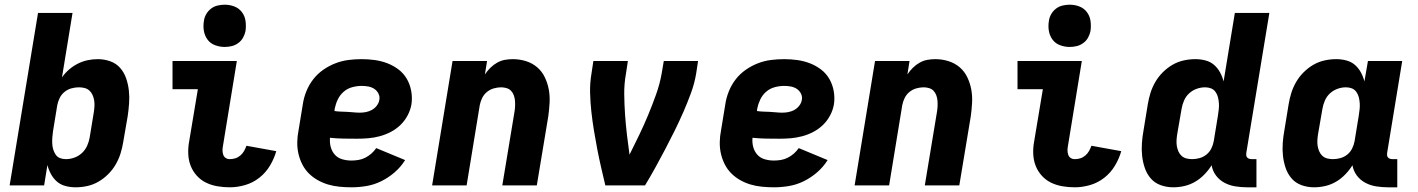

<svg xmlns="http://www.w3.org/2000/svg" viewBox="-20 -790 6040 818"><path d="M302 8Q280 8 259 2.5Q238 -3 222.5 -16.5Q207 -30 197 -48.5Q187 -67 182 -87L168 0H21L142 -735H289L244 -460Q244 -460 244 -460Q244 -460 244 -460Q257 -479 274.5 -494Q292 -509 312 -519Q332 -529 353.5 -533.5Q375 -538 397 -538Q424 -538 449.5 -529Q475 -520 492 -500.5Q509 -481 517.5 -456Q526 -431 529 -404.5Q532 -378 530 -350Q528 -322 524 -295L505 -185Q501 -160 493.5 -136Q486 -112 473 -89.5Q460 -67 441 -48Q422 -29 399.5 -16Q377 -3 352 2.5Q327 8 302 8ZM261 -112Q279 -112 297 -118.5Q315 -125 329 -138Q343 -151 351 -168.5Q359 -186 362 -204L380 -314Q382 -327 382.5 -339.5Q383 -352 381 -363.5Q379 -375 374 -386Q369 -397 360.5 -404.5Q352 -412 340.5 -415Q329 -418 316 -418Q300 -418 284 -413.5Q268 -409 255 -398.5Q242 -388 234.5 -373Q227 -358 224 -342L206 -232Q204 -219 203 -205.5Q202 -192 202.5 -179Q203 -166 206.5 -154Q210 -142 217 -131.5Q224 -121 235.5 -116.5Q247 -112 261 -112Z M959 8Q932 8 906 3.5Q880 -1 857.5 -12Q835 -23 818 -42Q801 -61 792 -84.5Q783 -108 782 -135Q781 -162 786 -188L823 -410H715V-530H989L930 -169Q928 -159 928 -149.5Q928 -140 931 -131Q934 -122 941.5 -117Q949 -112 959 -112Q971 -112 982.5 -115.5Q994 -119 1004 -127.5Q1014 -136 1020 -147Q1026 -158 1030 -169L1157 -146Q1148 -114 1130 -84Q1112 -54 1084.5 -32.5Q1057 -11 1024 -1.5Q991 8 959 8ZM937 -590Q916 -590 896 -597.5Q876 -605 864 -621.5Q852 -638 848.5 -659Q845 -680 849 -702Q851 -717 859 -730.5Q867 -744 879.5 -753.5Q892 -763 907.5 -766.5Q923 -770 937 -770Q959 -770 978.5 -762.5Q998 -755 1010.5 -738.5Q1023 -722 1026 -701Q1029 -680 1026 -658Q1023 -643 1015.5 -629.5Q1008 -616 995 -606.5Q982 -597 967 -593.5Q952 -590 937 -590Z M1477 8Q1452 8 1426.5 5.5Q1401 3 1377.5 -4Q1354 -11 1333 -23Q1312 -35 1295.5 -51.5Q1279 -68 1268 -89.5Q1257 -111 1251.5 -135Q1246 -159 1246.5 -184.5Q1247 -210 1252 -235L1270 -345Q1274 -373 1285 -400.5Q1296 -428 1314 -451.5Q1332 -475 1357 -492.5Q1382 -510 1409.5 -520.5Q1437 -531 1465 -534.5Q1493 -538 1521 -538Q1550 -538 1578 -534Q1606 -530 1631.5 -520Q1657 -510 1678.5 -493.5Q1700 -477 1713.5 -453.5Q1727 -430 1732 -402Q1737 -374 1733 -346Q1729 -322 1717 -299Q1705 -276 1686.5 -258Q1668 -240 1645 -228Q1622 -216 1597.5 -209.5Q1573 -203 1549 -201Q1525 -199 1501 -199Q1472 -199 1443.5 -199.5Q1415 -200 1386 -203Q1384 -183 1389 -164Q1394 -145 1406.5 -131Q1419 -117 1438 -111.5Q1457 -106 1477 -106Q1492 -106 1507 -108.5Q1522 -111 1536 -118Q1550 -125 1562 -135.5Q1574 -146 1583 -159L1706 -108Q1688 -79 1661.5 -56Q1635 -33 1604.5 -18Q1574 -3 1541.5 2.5Q1509 8 1477 8ZM1513 -310Q1526 -310 1539 -312.5Q1552 -315 1564 -321.5Q1576 -328 1585 -339.5Q1594 -351 1596 -364Q1599 -378 1592.5 -391Q1586 -404 1574.5 -411.5Q1563 -419 1549 -421.5Q1535 -424 1521 -424Q1501 -424 1480.5 -418.5Q1460 -413 1444 -399Q1428 -385 1419 -366Q1410 -347 1406 -327L1405 -317Q1418 -315 1431.5 -314.5Q1445 -314 1458.5 -313.5Q1472 -313 1485.5 -311.5Q1499 -310 1513 -310Z M1821 0 1908 -530H2055L2046 -473Q2056 -488 2069 -501Q2082 -514 2098 -523Q2114 -532 2131 -535Q2148 -538 2165 -538Q2194 -538 2221 -529.5Q2248 -521 2268.5 -503.5Q2289 -486 2301 -461Q2313 -436 2318 -409Q2323 -382 2321.5 -353Q2320 -324 2316 -295L2267 0H2120L2172 -314Q2174 -326 2174.5 -338Q2175 -350 2174 -361.5Q2173 -373 2169 -384Q2165 -395 2157.5 -403Q2150 -411 2138.5 -414.5Q2127 -418 2115 -418Q2100 -418 2084 -413.5Q2068 -409 2055 -398.5Q2042 -388 2034.5 -373Q2027 -358 2024 -342L1968 0Z M2559 0Q2550 -38 2541 -77Q2532 -116 2524.5 -155Q2517 -194 2510.5 -233.5Q2504 -273 2499.5 -313.5Q2495 -354 2494 -395Q2493 -436 2500 -477L2508 -530H2655L2647 -477Q2639 -433 2639.5 -389Q2640 -345 2643 -302Q2646 -259 2651 -216Q2656 -173 2662 -131Q2683 -173 2703.5 -215.5Q2724 -258 2742 -301.5Q2760 -345 2775.5 -388.5Q2791 -432 2799 -477L2808 -530H2954L2946 -477Q2939 -435 2924 -394Q2909 -353 2891.5 -313Q2874 -273 2854.5 -233.5Q2835 -194 2814.5 -155Q2794 -116 2772.5 -77Q2751 -38 2728 0Z M3277 8Q3252 8 3226.5 5.5Q3201 3 3177.5 -4Q3154 -11 3133 -23Q3112 -35 3095.5 -51.5Q3079 -68 3068 -89.5Q3057 -111 3051.5 -135Q3046 -159 3046.5 -184.5Q3047 -210 3052 -235L3070 -345Q3074 -373 3085 -400.5Q3096 -428 3114 -451.5Q3132 -475 3157 -492.5Q3182 -510 3209.5 -520.5Q3237 -531 3265 -534.5Q3293 -538 3321 -538Q3350 -538 3378 -534Q3406 -530 3431.5 -520Q3457 -510 3478.5 -493.5Q3500 -477 3513.5 -453.5Q3527 -430 3532 -402Q3537 -374 3533 -346Q3529 -322 3517 -299Q3505 -276 3486.5 -258Q3468 -240 3445 -228Q3422 -216 3397.5 -209.5Q3373 -203 3349 -201Q3325 -199 3301 -199Q3272 -199 3243.5 -199.5Q3215 -200 3186 -203Q3184 -183 3189 -164Q3194 -145 3206.5 -131Q3219 -117 3238 -111.5Q3257 -106 3277 -106Q3292 -106 3307 -108.5Q3322 -111 3336 -118Q3350 -125 3362 -135.5Q3374 -146 3383 -159L3506 -108Q3488 -79 3461.5 -56Q3435 -33 3404.5 -18Q3374 -3 3341.5 2.5Q3309 8 3277 8ZM3313 -310Q3326 -310 3339 -312.5Q3352 -315 3364 -321.5Q3376 -328 3385 -339.5Q3394 -351 3396 -364Q3399 -378 3392.5 -391Q3386 -404 3374.5 -411.5Q3363 -419 3349 -421.5Q3335 -424 3321 -424Q3301 -424 3280.5 -418.5Q3260 -413 3244 -399Q3228 -385 3219 -366Q3210 -347 3206 -327L3205 -317Q3218 -315 3231.5 -314.5Q3245 -314 3258.5 -313.5Q3272 -313 3285.5 -311.5Q3299 -310 3313 -310Z M3621 0 3708 -530H3855L3846 -473Q3856 -488 3869 -501Q3882 -514 3898 -523Q3914 -532 3931 -535Q3948 -538 3965 -538Q3994 -538 4021 -529.5Q4048 -521 4068.5 -503.5Q4089 -486 4101 -461Q4113 -436 4118 -409Q4123 -382 4121.5 -353Q4120 -324 4116 -295L4067 0H3920L3972 -314Q3974 -326 3974.5 -338Q3975 -350 3974 -361.5Q3973 -373 3969 -384Q3965 -395 3957.5 -403Q3950 -411 3938.5 -414.5Q3927 -418 3915 -418Q3900 -418 3884 -413.5Q3868 -409 3855 -398.5Q3842 -388 3834.5 -373Q3827 -358 3824 -342L3768 0Z M4559 8Q4532 8 4506 3.5Q4480 -1 4457.5 -12Q4435 -23 4418 -42Q4401 -61 4392 -84.5Q4383 -108 4382 -135Q4381 -162 4386 -188L4423 -410H4315V-530H4589L4530 -169Q4528 -159 4528 -149.5Q4528 -140 4531 -131Q4534 -122 4541.5 -117Q4549 -112 4559 -112Q4571 -112 4582.5 -115.5Q4594 -119 4604 -127.5Q4614 -136 4620 -147Q4626 -158 4630 -169L4757 -146Q4748 -114 4730 -84Q4712 -54 4684.5 -32.5Q4657 -11 4624 -1.5Q4591 8 4559 8ZM4537 -590Q4516 -590 4496 -597.5Q4476 -605 4464 -621.5Q4452 -638 4448.5 -659Q4445 -680 4449 -702Q4451 -717 4459 -730.5Q4467 -744 4479.5 -753.5Q4492 -763 4507.5 -766.5Q4523 -770 4537 -770Q4559 -770 4578.5 -762.5Q4598 -755 4610.5 -738.5Q4623 -722 4626 -701Q4629 -680 4626 -658Q4623 -643 4615.5 -629.5Q4608 -616 4595 -606.5Q4582 -597 4567 -593.5Q4552 -590 4537 -590Z M4978 8Q4951 8 4925.5 -1Q4900 -10 4883 -29.5Q4866 -49 4857.5 -74Q4849 -99 4846 -125.5Q4843 -152 4845 -180Q4847 -208 4852 -235L4870 -345Q4874 -370 4881.5 -394Q4889 -418 4902 -440.5Q4915 -463 4934 -482Q4953 -501 4975.5 -514Q4998 -527 5023 -532.5Q5048 -538 5073 -538Q5095 -538 5116 -532.5Q5137 -527 5152.5 -513.5Q5168 -500 5178 -481.5Q5188 -463 5193 -443L5241 -735H5388L5290 -140Q5289 -134 5289.5 -128.5Q5290 -123 5293.5 -119Q5297 -115 5302.5 -113.5Q5308 -112 5313 -112H5333V8H5293Q5268 8 5243 4Q5218 0 5196.5 -11.5Q5175 -23 5160.5 -42.5Q5146 -62 5142 -86Q5129 -65 5111 -46.5Q5093 -28 5071.5 -15.5Q5050 -3 5026 2.5Q5002 8 4978 8ZM5059 -112Q5075 -112 5091 -116.5Q5107 -121 5120 -131.5Q5133 -142 5140.5 -157Q5148 -172 5151 -188L5169 -298Q5171 -311 5172.5 -324.5Q5174 -338 5173 -351Q5172 -364 5169 -376Q5166 -388 5158.5 -398.5Q5151 -409 5139.5 -413.5Q5128 -418 5114 -418Q5096 -418 5078 -411.5Q5060 -405 5046 -392Q5032 -379 5024.5 -361.5Q5017 -344 5014 -326L4995 -216Q4993 -203 4992.5 -190.5Q4992 -178 4994 -166.5Q4996 -155 5001 -144Q5006 -133 5014.5 -125.5Q5023 -118 5034.5 -115Q5046 -112 5059 -112Z M5578 8Q5551 8 5525.5 -1Q5500 -10 5483 -29.5Q5466 -49 5457.5 -74Q5449 -99 5446 -125.5Q5443 -152 5445 -180Q5447 -208 5452 -235L5470 -345Q5474 -370 5481.5 -394Q5489 -418 5502 -440.5Q5515 -463 5534 -482Q5553 -501 5575.5 -514Q5598 -527 5623 -532.5Q5648 -538 5673 -538Q5695 -538 5716 -532.5Q5737 -527 5752.5 -513.5Q5768 -500 5778 -481.5Q5788 -463 5793 -443L5808 -530H5954L5890 -140Q5889 -134 5889.5 -128.5Q5890 -123 5893.5 -119Q5897 -115 5902.5 -113.5Q5908 -112 5913 -112H5933V8H5893Q5868 8 5843 4Q5818 0 5796.5 -11.5Q5775 -23 5760.5 -42.5Q5746 -62 5742 -86Q5729 -65 5711 -46.5Q5693 -28 5671.5 -15.5Q5650 -3 5626 2.5Q5602 8 5578 8ZM5659 -112Q5675 -112 5691 -116.5Q5707 -121 5720 -131.5Q5733 -142 5740.5 -157Q5748 -172 5751 -188L5769 -298Q5771 -311 5772.5 -324.5Q5774 -338 5773 -351Q5772 -364 5769 -376Q5766 -388 5758.5 -398.5Q5751 -409 5739.5 -413.5Q5728 -418 5714 -418Q5696 -418 5678 -411.5Q5660 -405 5646 -392Q5632 -379 5624.5 -361.5Q5617 -344 5614 -326L5595 -216Q5593 -203 5592.5 -190.5Q5592 -178 5594 -166.5Q5596 -155 5601 -144Q5606 -133 5614.5 -125.5Q5623 -118 5634.5 -115Q5646 -112 5659 -112Z"/></svg>

Font: Iosevka Curly Heavy Extended
Style: Italic
Weight: 900
Width: 7
Italic angle: -9°
Monospace: yes
Designer: Belleve Invis
Foundry: Belleve Invis
Version: Version 11.1.0; ttfautohint (v1.8.3)